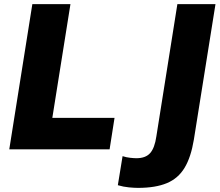

<svg xmlns="http://www.w3.org/2000/svg" viewBox="-20 -725 1066 932"><path d="M25 0 137 -705H322L234 -153H536L512 0ZM650 187Q632 187 605.5 184.5Q579 182 552 174L575 33Q593 39 612 41Q631 43 642 43Q687 43 709 18Q731 -7 739 -63L841 -705H1026L921 -47Q907 38 876 89.5Q845 141 790 164Q735 187 650 187Z"/></svg>

Font: Mulish Black
Style: Italic
Weight: 900
Italic angle: -9°
Designer: Vernon Adams
Foundry: Vernon Adams
Version: Version 3.603; ttfautohint (v1.8.3)